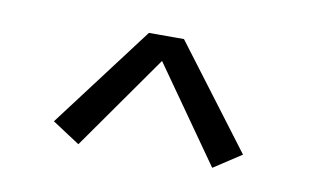

<svg xmlns="http://www.w3.org/2000/svg" viewBox="-39 -837 578 356"><g transform="rotate(10 250.0 -659.0)"><path d="M124 -546 72 -580 217 -772H283L428 -580L376 -546L250 -725Z"/></g></svg>

Font: Iosevka SS01 Light
Style: Regular
Weight: 300
Monospace: yes
Designer: Belleve Invis
Foundry: Belleve Invis
Version: 2.3.3; ttfautohint (v1.8.3)